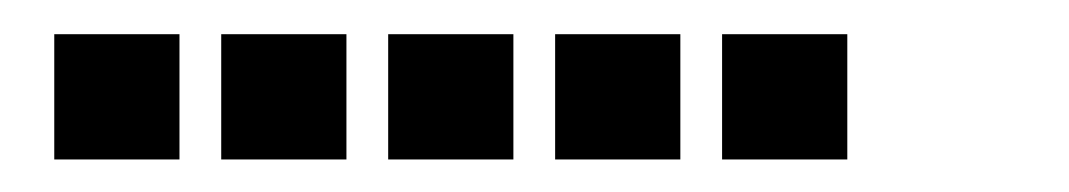

<svg xmlns="http://www.w3.org/2000/svg" viewBox="-20 -808 640 115"><path d="M13.5 -787.5Q12.5 -787.5 12.5 -787.5Q12.5 -787.5 12.5 -786.5V-713.5Q12.5 -712.5 12.5 -712.5Q12.5 -712.5 13.5 -712.5H86.5Q87.5 -712.5 87.5 -712.5Q87.5 -712.5 87.5 -713.5V-786.5Q87.5 -787.5 87.5 -787.5Q87.5 -787.5 86.5 -787.5ZM113.5 -787.5Q112.5 -787.5 112.5 -787.5Q112.5 -787.5 112.5 -786.5V-713.5Q112.5 -712.5 112.5 -712.5Q112.5 -712.5 113.5 -712.5H186.5Q187.5 -712.5 187.5 -712.5Q187.5 -712.5 187.5 -713.5V-786.5Q187.5 -787.5 187.5 -787.5Q187.5 -787.5 186.5 -787.5ZM213.5 -787.5Q212.5 -787.5 212.5 -787.5Q212.5 -787.5 212.5 -786.5V-713.5Q212.5 -712.5 212.5 -712.5Q212.5 -712.5 213.5 -712.5H286.5Q287.5 -712.5 287.5 -712.5Q287.5 -712.5 287.5 -713.5V-786.5Q287.5 -787.5 287.5 -787.5Q287.5 -787.5 286.5 -787.5ZM313.5 -787.5Q312.5 -787.5 312.5 -787.5Q312.5 -787.5 312.5 -786.5V-713.5Q312.5 -712.5 312.5 -712.5Q312.5 -712.5 313.5 -712.5H386.5Q387.5 -712.5 387.5 -712.5Q387.5 -712.5 387.5 -713.5V-786.5Q387.5 -787.5 387.5 -787.5Q387.5 -787.5 386.5 -787.5ZM413.5 -787.5Q412.5 -787.5 412.5 -787.5Q412.5 -787.5 412.5 -786.5V-713.5Q412.5 -712.5 412.5 -712.5Q412.5 -712.5 413.5 -712.5H486.5Q487.5 -712.5 487.5 -712.5Q487.5 -712.5 487.5 -713.5V-786.5Q487.5 -787.5 487.5 -787.5Q487.5 -787.5 486.5 -787.5Z"/></svg>

Font: Doto Black
Style: Regular
Weight: 900
Monospace: yes
Version: Version 1.000